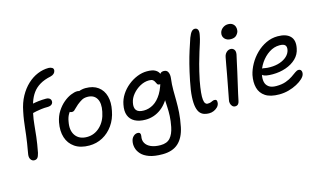

<svg xmlns="http://www.w3.org/2000/svg" viewBox="-110 -1117 2924 1733"><g transform="rotate(-15 1351.5 -250.5)"><path d="M90 12Q69 12 56 -8Q43 -28 51 -66Q60 -116 66 -155Q72 -194 76 -227.5Q80 -261 83.5 -293Q87 -325 92 -361Q97 -397 106 -440Q121 -518 153.5 -577Q186 -636 230 -677Q274 -718 325 -739Q376 -760 428 -760Q446 -760 461 -751Q476 -742 472 -721Q469 -707 458 -696.5Q447 -686 427 -681Q365 -668 323.5 -643Q282 -618 256 -582Q230 -546 214.5 -499.5Q199 -453 187 -395Q177 -348 172.5 -299Q168 -250 161 -188.5Q154 -127 138 -44Q130 -11 119 0.5Q108 12 90 12ZM168 -400Q154 -400 144.5 -408Q135 -416 139 -429Q142 -447 156 -462Q170 -477 194 -482Q229 -490 264 -494Q299 -498 335 -498Q351 -498 362 -492Q373 -486 377.5 -476Q382 -466 380 -453Q377 -440 366 -431.5Q355 -423 335 -422Q295 -422 267.5 -418Q240 -414 221.5 -410.5Q203 -407 191 -403.5Q179 -400 168 -400Z M604 12Q522 12 469.5 -24Q417 -60 397.5 -121.5Q378 -183 393 -262Q404 -318 431.5 -360.5Q459 -403 493.5 -432Q528 -461 563 -475.5Q598 -490 623 -490Q634 -490 641.5 -487Q649 -484 653.5 -477.5Q658 -471 656 -460Q651 -440 640 -423.5Q629 -407 599 -394Q563 -377 538.5 -356.5Q514 -336 499 -309.5Q484 -283 478 -246Q462 -165 497 -116.5Q532 -68 604 -68Q674 -68 726.5 -118.5Q779 -169 795 -253Q811 -330 785 -373.5Q759 -417 699 -417Q668 -417 646.5 -405Q625 -393 600 -373Q582 -358 571 -346Q560 -334 551.5 -327.5Q543 -321 530 -321Q516 -321 508.5 -330.5Q501 -340 505 -361Q509 -384 528.5 -408Q548 -432 576.5 -452.5Q605 -473 638 -485.5Q671 -498 703 -498Q775 -498 820 -464.5Q865 -431 881 -372.5Q897 -314 881 -238Q867 -163 827 -106.5Q787 -50 729.5 -19Q672 12 604 12Z M1222 259Q1146 259 1098 241.5Q1050 224 1024.5 195.5Q999 167 991.5 135Q984 103 990 76Q994 50 1012 32.5Q1030 15 1052 15Q1069 15 1075 25Q1081 35 1078 51Q1070 88 1086 116Q1102 144 1138 159.5Q1174 175 1226 175Q1286 175 1316.5 140.5Q1347 106 1360 42Q1371 -13 1373 -58Q1375 -103 1372.5 -143Q1370 -183 1368.5 -222Q1367 -261 1371 -305L1411 -291Q1391 -237 1363.5 -197.5Q1336 -158 1302.5 -132.5Q1269 -107 1231.5 -94.5Q1194 -82 1155 -82Q1095 -82 1055 -103.5Q1015 -125 999.5 -166Q984 -207 996 -266Q1005 -314 1032.5 -356.5Q1060 -399 1100 -431.5Q1140 -464 1186 -482.5Q1232 -501 1278 -501Q1329 -501 1355.5 -485.5Q1382 -470 1390 -446Q1398 -422 1392 -397Q1389 -383 1378.5 -370Q1368 -357 1358 -357Q1344 -357 1338 -366Q1332 -375 1327 -387Q1322 -399 1311 -408Q1300 -417 1275 -417Q1232 -417 1191 -394.5Q1150 -372 1120.5 -336.5Q1091 -301 1083 -261Q1073 -215 1091.5 -190.5Q1110 -166 1161 -166Q1208 -166 1251 -191.5Q1294 -217 1328 -273Q1362 -329 1381 -420Q1384 -443 1394.5 -453.5Q1405 -464 1425 -464Q1454 -464 1464.5 -441Q1475 -418 1472 -389Q1464 -325 1464.5 -274Q1465 -223 1465.5 -173.5Q1466 -124 1462.5 -67.5Q1459 -11 1444 65Q1424 161 1370 210Q1316 259 1222 259Z M1723 11Q1700 11 1678 4Q1656 -3 1640 -21.5Q1624 -40 1616 -76.5Q1608 -113 1611 -171.5Q1614 -230 1632 -317Q1649 -401 1665.5 -465.5Q1682 -530 1699.5 -584.5Q1717 -639 1735 -692Q1750 -730 1763.5 -745Q1777 -760 1794 -760Q1814 -760 1822.5 -742.5Q1831 -725 1822 -686Q1817 -658 1806.5 -625Q1796 -592 1782 -548Q1768 -504 1751.5 -443.5Q1735 -383 1717 -297Q1705 -232 1701 -190Q1697 -148 1700 -123Q1703 -98 1711.5 -87.5Q1720 -77 1732 -77Q1751 -77 1762 -81Q1773 -85 1781 -89Q1789 -93 1799 -93Q1816 -93 1820 -82Q1824 -71 1821 -55Q1817 -36 1802.5 -21.5Q1788 -7 1767.5 2Q1747 11 1723 11Z M1968 11Q1952 11 1941.5 0.5Q1931 -10 1926.5 -27Q1922 -44 1927 -62Q1942 -141 1952.5 -196Q1963 -251 1970.5 -291.5Q1978 -332 1984 -367Q1990 -402 1998 -442Q2001 -459 2010 -472Q2019 -485 2031.5 -492.5Q2044 -500 2058 -500Q2079 -500 2091.5 -484.5Q2104 -469 2099 -439Q2094 -417 2085 -376Q2076 -335 2065 -284.5Q2054 -234 2042 -184Q2030 -134 2021 -92Q2012 -50 2007 -26Q2004 -9 1994 1Q1984 11 1968 11ZM2087 -585Q2050 -585 2029.5 -607.5Q2009 -630 2016 -662Q2022 -688 2044.5 -705Q2067 -722 2094 -722Q2121 -722 2137 -710Q2153 -698 2159 -679.5Q2165 -661 2161 -641Q2157 -622 2139.5 -603.5Q2122 -585 2087 -585Z M2380 10Q2297 10 2251 -20.5Q2205 -51 2191 -103.5Q2177 -156 2190 -222Q2201 -271 2228.5 -320.5Q2256 -370 2297.5 -411Q2339 -452 2390.5 -476.5Q2442 -501 2499 -501Q2578 -501 2615.5 -463Q2653 -425 2638 -351Q2628 -296 2589 -258.5Q2550 -221 2492.5 -201Q2435 -181 2369 -181Q2301 -181 2278.5 -197Q2256 -213 2260 -233Q2262 -245 2269 -250.5Q2276 -256 2291 -256Q2302 -256 2317.5 -252.5Q2333 -249 2364 -249Q2414 -249 2454.5 -263Q2495 -277 2521 -301.5Q2547 -326 2554 -358Q2560 -388 2546.5 -403Q2533 -418 2494 -418Q2443 -418 2397 -388Q2351 -358 2317.5 -309Q2284 -260 2273 -202Q2266 -166 2272 -136.5Q2278 -107 2302.5 -88.5Q2327 -70 2373 -70Q2425 -70 2462.5 -83.5Q2500 -97 2526 -115Q2552 -133 2570 -146Q2588 -159 2602 -159Q2619 -159 2626.5 -146.5Q2634 -134 2630 -114Q2626 -94 2603.5 -72.5Q2581 -51 2545.5 -32Q2510 -13 2467.5 -1.5Q2425 10 2380 10Z"/></g></svg>

Font: Shantell Sans
Style: Italic
Weight: 400
Italic angle: -11°
Designer: Stephen Nixon, Anya Danilova, Shantell Martin
Foundry: Arrow Type
Version: Version 1.011;[c5ecc13dd]